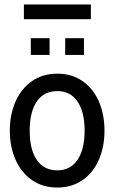

<svg xmlns="http://www.w3.org/2000/svg" viewBox="-20 -830 512 860"><path d="M24 -245Q24 -317 49.5 -375Q75 -433 123 -466.5Q171 -500 237 -500Q302 -500 350 -466.5Q398 -433 423 -375Q448 -317 448 -245Q448 -173 423 -115Q398 -57 350 -23.5Q302 10 237 10Q171 10 123 -23.5Q75 -57 49.5 -115Q24 -173 24 -245ZM359 -245Q359 -329 327 -375.5Q295 -422 237 -422Q177 -422 145 -375.5Q113 -329 113 -245Q113 -160 145 -113.5Q177 -67 237 -67Q295 -67 327 -114Q359 -161 359 -245ZM118 -659H202V-584H118ZM272 -659H356V-584H272ZM87 -810H387V-744H87Z"/></svg>

Font: Cabin Condensed
Style: Regular
Weight: 400
Width: 3
Designer: Pablo Impallari
Foundry: Pablo Impallari. http://www.impallari.com Igino Marini. http://www.ikern.com
Version: Version 2.200